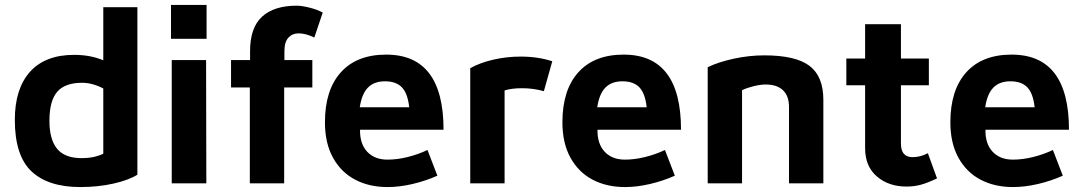

<svg xmlns="http://www.w3.org/2000/svg" viewBox="-20 -742 4386 777"><path d="M305 15Q175 15 107.5 -48.5Q40 -112 40 -257Q40 -383 101.5 -451.5Q163 -520 280 -520Q346 -520 398 -498V-713H536V-35Q501 -13 439 1Q377 15 305 15ZM312 -407Q243 -407 211.5 -370.5Q180 -334 180 -253Q180 -178 211 -140Q242 -102 311 -102Q361 -102 398 -120V-384Q354 -407 312 -407Z M816 -722V-585H672V-722ZM814 -499 815 0H675V-499Z M915 -499H992V-535Q992 -630 1040.5 -674.5Q1089 -719 1181 -719Q1201 -719 1233 -711Q1265 -703 1286 -691L1252 -590Q1218 -607 1188 -607Q1163 -607 1147 -589.5Q1131 -572 1131 -535V-499H1244V-388H1130V0H991V-388H915Z M1295 -247Q1295 -378 1359.5 -449.5Q1424 -521 1543 -521Q1775 -521 1775 -217H1437Q1436 -160 1466 -128Q1496 -96 1548 -96Q1587 -96 1629.5 -106.5Q1672 -117 1710 -135L1750 -31Q1703 -10 1650 2.5Q1597 15 1548 15Q1474 15 1417 -15Q1360 -45 1327.5 -104Q1295 -163 1295 -247ZM1538 -413Q1494 -413 1469 -387.5Q1444 -362 1436 -308H1636Q1630 -364 1606.5 -388.5Q1583 -413 1538 -413Z M2087 -513Q2158 -513 2215 -494L2181 -373Q2138 -385 2093 -385Q2050 -385 2022 -376V0H1883V-466Q1922 -488 1976 -500.5Q2030 -513 2087 -513Z M2256 -247Q2256 -378 2320.5 -449.5Q2385 -521 2504 -521Q2736 -521 2736 -217H2398Q2397 -160 2427 -128Q2457 -96 2509 -96Q2548 -96 2590.5 -106.5Q2633 -117 2671 -135L2711 -31Q2664 -10 2611 2.5Q2558 15 2509 15Q2435 15 2378 -15Q2321 -45 2288.5 -104Q2256 -163 2256 -247ZM2499 -413Q2455 -413 2430 -387.5Q2405 -362 2397 -308H2597Q2591 -364 2567.5 -388.5Q2544 -413 2499 -413Z M3073 -518Q3200 -518 3256 -475.5Q3312 -433 3312 -338V0H3173V-309Q3173 -354 3148.5 -377Q3124 -400 3079 -400Q3057 -400 3029 -393Q3001 -386 2983 -377V0H2844V-470Q2887 -491 2949.5 -504.5Q3012 -518 3073 -518Z M3481 -142V-397H3405V-505H3481V-644H3626V-505H3739V-397H3626V-161Q3626 -106 3673 -106Q3705 -106 3735 -122L3772 -20Q3732 -1 3705 6Q3678 13 3649 13Q3576 13 3528.5 -28Q3481 -69 3481 -142Z M3826 -247Q3826 -378 3890.5 -449.5Q3955 -521 4074 -521Q4306 -521 4306 -217H3968Q3967 -160 3997 -128Q4027 -96 4079 -96Q4118 -96 4160.5 -106.5Q4203 -117 4241 -135L4281 -31Q4234 -10 4181 2.5Q4128 15 4079 15Q4005 15 3948 -15Q3891 -45 3858.5 -104Q3826 -163 3826 -247ZM4069 -413Q4025 -413 4000 -387.5Q3975 -362 3967 -308H4167Q4161 -364 4137.5 -388.5Q4114 -413 4069 -413Z"/></svg>

Font: XXII Aven Bold
Style: Regular
Weight: 700
Designer: Lecter Johnson
Foundry: Doubletwo Studios
Version: Version 1.001